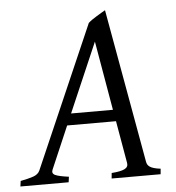

<svg xmlns="http://www.w3.org/2000/svg" viewBox="-66 -689 674 734"><g transform="rotate(-5 271.5 -321.5)"><path d="M181.2 -216.8 111.3 -54.2Q104.5 -39.1 118.9 -32.5Q133.3 -25.9 170.9 -21L168 0H-17.1L-14.2 -21Q16.6 -26.9 35.2 -33.4Q53.7 -40 60.1 -54.2L297.9 -600.1Q304.2 -606 313 -612.1Q321.8 -618.2 331.1 -623.8Q340.3 -629.4 348.9 -634.5Q357.4 -639.6 363.8 -643.1L469.2 -54.2Q470.2 -47.4 472.9 -42.2Q475.6 -37.1 481.4 -33Q487.3 -28.8 497.3 -25.9Q507.3 -22.9 522.9 -21L521 0H333L335 -21Q369.6 -23.4 384.8 -31Q399.9 -38.6 397 -54.2L368.7 -216.8ZM360.8 -261.2 314.9 -526.9 200.2 -261.2Z"/></g></svg>

Font: Gentium Plus
Style: Italic
Weight: 400
Italic angle: -8°
Designer: J. Victor Gaultney, Annie Olsen, Iska Routamaa
Foundry: SIL International
Version: Version 1.510